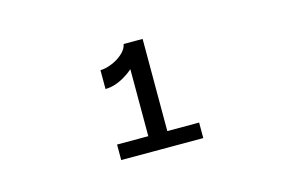

<svg xmlns="http://www.w3.org/2000/svg" viewBox="-50 -928 720 478"><g transform="rotate(-15 310.0 -689.0)"><path d="M293 -827.5H329Q329 -805.5 312 -783Q295 -760.5 269.5 -745.8Q244 -731 220.5 -731V-779.5Q233 -779.5 249.5 -786Q266 -792.5 278.5 -803.8Q291 -815 293 -827.5ZM293 -550V-827.5H342V-550ZM212.5 -590H424V-550H212.5Z"/></g></svg>

Font: Monaspace Argon Var
Style: Regular
Weight: 400
Designer: Riley Cran and the Lettermatic Team
Version: Version 1.000 (Monaspace Argon Var)